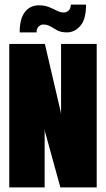

<svg xmlns="http://www.w3.org/2000/svg" viewBox="-20 -810 458 830"><path d="M20 0V-620H174L243 -324V-318H244V-620H398V0H241L174 -243V-250H173V0ZM65 -670Q65 -729 87.5 -758Q110 -787 148 -787Q173 -787 191.5 -779.5Q210 -772 225.5 -764Q241 -756 256 -756Q267 -756 276.5 -764.5Q286 -773 286 -790H352Q352 -726 327 -698Q302 -670 270 -670Q244 -670 228 -678.5Q212 -687 198.5 -695.5Q185 -704 166 -704Q157 -704 147.5 -695.5Q138 -687 138 -670Z"/></svg>

Font: Smooch Sans Thin Black
Style: Regular
Weight: 900
Version: Version 1.010